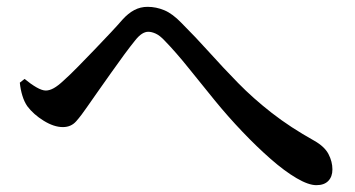

<svg xmlns="http://www.w3.org/2000/svg" viewBox="-20 -622 1040 562"><path d="M906 -80Q883 -80 848 -100.5Q813 -121 772.5 -156.5Q732 -192 690 -236Q647 -281 607.5 -329.5Q568 -378 531.5 -423.5Q495 -469 462 -503Q448 -518 436 -523.5Q424 -529 414 -529Q405 -529 395.5 -523Q386 -517 375 -503Q362 -487 343.5 -462Q325 -437 305 -408.5Q285 -380 266.5 -354Q248 -328 235 -309Q218 -284 203 -267Q188 -250 164 -250Q138 -250 108 -268.5Q78 -287 60 -311Q51 -324 45.5 -342Q40 -360 38 -380L52 -391Q70 -376 86.5 -366.5Q103 -357 114 -357Q125 -357 137.5 -364Q150 -371 166 -386Q185 -403 208.5 -427Q232 -451 257.5 -477.5Q283 -504 304.5 -527Q326 -550 338 -564Q355 -583 373 -592.5Q391 -602 412 -602Q437 -602 461 -592Q485 -582 511 -555Q553 -513 593 -468.5Q633 -424 677 -379Q721 -334 775.5 -291.5Q830 -249 900 -210Q930 -193 941.5 -171Q953 -149 953 -126Q953 -105 941 -92.5Q929 -80 906 -80Z"/></svg>

Font: Noto Serif HK ExtraLight SemiBold
Style: Regular
Weight: 600
Version: Version 2.002-H1;hotconv 1.1.0;makeotfexe 2.6.0